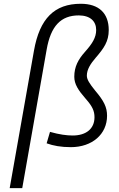

<svg xmlns="http://www.w3.org/2000/svg" viewBox="-20 -762 626 1007"><path d="M351.6 9.8C463.4 9.8 541.5 -58.1 541.5 -154.8C541.5 -199.2 525.9 -231.9 478.5 -287.6C449.7 -323.2 435.5 -345.2 435.5 -365.2C435.5 -397.5 454.6 -427.2 481.4 -458.5C524.9 -508.8 550.3 -544.4 550.3 -604.5C550.3 -692.9 498.5 -742.2 403.8 -742.2C265.6 -742.2 188 -665 158.2 -496.6L30.8 224.6H96.7L224.6 -501.5C246.1 -625.5 299.3 -681.6 394 -681.2C453.1 -680.7 484.4 -650.9 484.4 -604.5C484.4 -564.9 463.4 -532.2 426.3 -490.7C390.1 -450.2 369.6 -412.1 369.6 -359.4C369.6 -320.8 390.1 -289.1 429.7 -243.7C464.8 -204.1 475.6 -179.7 475.6 -147C475.6 -87.4 432.6 -51.3 361.3 -51.3C330.1 -51.3 292 -56.2 242.2 -70.3L224.6 -10.3C259.8 2.4 299.8 9.8 351.6 9.8Z"/></svg>

Font: Cascadia Code NF Light
Style: Italic
Weight: 300
Italic angle: -10°
Monospace: yes
Designer: Aaron Bell
Foundry: Saja Typeworks
Version: Version 2404.023